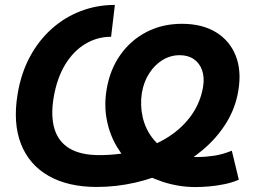

<svg xmlns="http://www.w3.org/2000/svg" viewBox="-20 -758 1067 789"><path d="M783.2 10.7Q713.9 10.7 647.7 -11.2Q581.5 -33.2 532.7 -69.3Q490.7 -104.5 460.9 -154.1Q431.2 -203.6 419.2 -263.7Q407.2 -323.7 418 -389.6Q431.6 -472.2 474.9 -533Q518.1 -593.8 583 -627Q647.9 -660.2 727.5 -660.2Q810.5 -660.2 867.2 -625.7Q923.8 -591.3 948.5 -529.5Q973.1 -467.8 959.5 -386.2Q947.8 -314 909.7 -252.7Q871.6 -191.4 814.2 -142.8Q756.8 -94.2 686 -60.1Q615.2 -25.9 536.6 -7.8Q458 10.3 377.9 10.3Q259.8 10.3 179.9 -35.2Q100.1 -80.6 66.4 -166Q32.7 -251.5 52.2 -370.6Q66.4 -457 103 -524.9Q139.6 -592.8 193.4 -640.4Q247.1 -688 313 -712.9Q378.9 -737.8 452.1 -737.8L436.5 -606.9Q379.9 -606.9 331.1 -577.9Q282.2 -548.8 248 -492.9Q213.9 -437 200.2 -356Q188 -280.8 203.9 -228.3Q219.7 -175.8 265.4 -148.2Q311 -120.6 387.7 -120.6Q472.2 -120.6 545.2 -140.4Q618.2 -160.2 674.8 -197.3Q731.4 -234.4 767.6 -285.9Q803.7 -337.4 814.5 -400.9Q820.8 -439.9 810.5 -469.2Q800.3 -498.5 776.6 -514.9Q752.9 -531.2 718.3 -531.2Q680.7 -531.2 648.2 -511.5Q615.7 -491.7 593.3 -456.8Q570.8 -421.9 563 -376.5Q555.2 -325.7 566.2 -277.3Q577.1 -229 606.4 -190.9Q635.7 -152.8 681.2 -130.9Q704.1 -114.7 732.2 -113.8Q760.3 -112.8 792.5 -112.8Q823.7 -112.8 858.6 -117.9Q893.6 -123 932.6 -138.7L961.4 -19.5Q934.6 -7.8 902.6 -1.2Q870.6 5.4 839.4 8.1Q808.1 10.7 783.2 10.7Z"/></svg>

Font: Inter 28pt
Style: Bold Italic
Weight: 700
Italic angle: -9.3988°
Designer: Rasmus Andersson
Foundry: rsms
Version: Version 4.001;git-66647c0bb